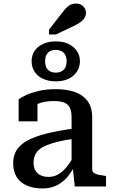

<svg xmlns="http://www.w3.org/2000/svg" viewBox="-20 -1050 636 1081"><path d="M400 -327V-269Q345 -262 305 -252Q265 -242 238.5 -230.5Q212 -219 197 -204.5Q182 -190 175.5 -172.5Q169 -155 169 -134Q169 -107 179.5 -89.5Q190 -72 209 -63Q228 -54 254 -54Q282 -54 306.5 -67.5Q331 -81 353.5 -108Q376 -135 399 -177L402 -120Q382 -78 355.5 -49Q329 -20 295.5 -4.5Q262 11 220 11Q169 11 131.5 -5Q94 -21 74 -53Q54 -85 54 -131Q54 -173 73 -204Q92 -235 133 -258Q174 -281 240 -297.5Q306 -314 400 -327ZM401 0 389 -114 383 -117V-389Q383 -422 374 -442Q365 -462 343.5 -471.5Q322 -481 284 -481Q229 -481 193.5 -465.5Q158 -450 141 -432Q139 -440 141.5 -448Q144 -456 150.5 -463.5Q157 -471 167 -476.5Q177 -482 191 -483V-367H85V-491Q99 -502 127.5 -515Q156 -528 197.5 -538Q239 -548 292 -548Q338 -548 375.5 -539.5Q413 -531 441 -512Q469 -493 484 -463Q499 -433 499 -390V-97Q499 -84 508 -77Q517 -70 533 -66.5Q549 -63 572 -60L577 -58V0ZM234 -705Q234 -673 250 -657Q266 -641 294 -641Q322 -641 338.5 -657Q355 -673 355 -705Q355 -737 338.5 -753Q322 -769 294 -769Q266 -769 250 -753Q234 -737 234 -705ZM430 -705Q430 -672 412.5 -646Q395 -620 365 -606Q335 -592 294 -592Q254 -592 223 -606Q192 -620 175 -646Q158 -672 158 -705Q158 -738 175 -763.5Q192 -789 223 -803Q254 -817 294 -817Q335 -817 365 -803Q395 -789 412.5 -763.5Q430 -738 430 -705ZM330 -978 256 -883V-856H295L394 -903Q415 -913 431 -924Q447 -935 455.5 -948.5Q464 -962 464 -978Q464 -999 448.5 -1014.5Q433 -1030 408 -1030Q391 -1030 377.5 -1023.5Q364 -1017 353 -1005.5Q342 -994 330 -978Z"/></svg>

Font: Roboto Serif Medium
Style: Regular
Weight: 500
Designer: Greg Gazdowicz
Foundry: Commercial Type
Version: Version 1.008